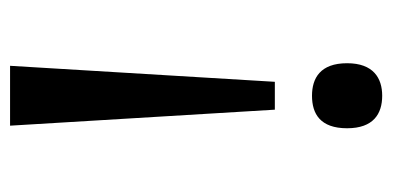

<svg xmlns="http://www.w3.org/2000/svg" viewBox="-214 -366 761 372"><g transform="rotate(90 166.0 -180.5)"><path d="M166 -541C132 -541 103 -524 103 -473C103 -421 132 -405 166 -405C201 -405 229 -421 229 -473C229 -524 201 -541 166 -541ZM193 -333H139L108 180H224Z"/></g></svg>

Font: Noto Fangsong KSS Rotated
Style: Regular
Weight: 400
Designer: LIU Zhao, ZHANG Congyu, Kushim JIANG
Foundry: Guyu Beijing Co. Ltd.
Version: Version 1.000;November 16, 2022;FontCreator 11.5.0.2427 64-b